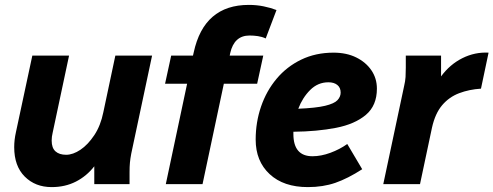

<svg xmlns="http://www.w3.org/2000/svg" viewBox="-20 -752 2015 784"><path d="M38 -151Q38 -181 45 -212L112 -525H262L195 -210Q191 -194 191 -178Q191 -148 206.5 -134Q222 -120 250 -120Q278 -120 308.5 -140.5Q339 -161 365 -200Q391 -239 402 -294L451 -525H601L516 -125Q512 -104 510.5 -87.5Q509 -71 509 -49V0H365V-73Q334 -33 290 -10.5Q246 12 191 12Q124 12 81 -31Q38 -74 38 -151Z M657 0 744 -410H654L679 -525H768L771 -538Q813 -732 996 -732Q1028 -732 1057 -726Q1086 -720 1109 -711L1065 -595Q1050 -602 1033 -604.5Q1016 -607 999 -607Q936 -607 920 -535L918 -525H1055L1030 -410H894L807 0Z M1024 -182Q1024 -253 1046 -317Q1068 -381 1109.5 -430.5Q1151 -480 1210 -508.5Q1269 -537 1342 -537Q1395 -537 1434.5 -517.5Q1474 -498 1496.5 -465Q1519 -432 1519 -390Q1519 -321 1474 -283Q1429 -245 1352 -230Q1275 -215 1178 -214Q1178 -210 1178 -205Q1178 -114 1256 -114Q1291 -114 1329 -128Q1367 -142 1398 -164L1459 -61Q1400 -23 1349.5 -5.5Q1299 12 1237 12Q1138 12 1081 -41Q1024 -94 1024 -182ZM1321 -416Q1278 -416 1246.5 -384.5Q1215 -353 1198 -308Q1270 -311 1307.5 -320Q1345 -329 1358 -343Q1371 -357 1371 -374Q1371 -394 1357.5 -405Q1344 -416 1321 -416Z M1545 0 1630 -400Q1635 -421 1636 -437.5Q1637 -454 1637 -476V-525H1781V-440Q1817 -489 1868 -514.5Q1919 -540 1975 -537L1944 -390Q1896 -387 1855 -371.5Q1814 -356 1785.5 -322.5Q1757 -289 1744 -231L1695 0Z"/></svg>

Font: Radio Canada
Style: Bold Italic
Weight: 700
Italic angle: -12°
Designer: Charles Daoud, Etienne Aubert Bonn, Alexandre Saumier Demers, Jacques Le Bailly
Foundry: Radio-Canada
Version: Version 2.104; ttfautohint (v1.8.4.7-5d5b);gftools[0.9.28.de